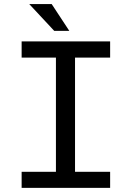

<svg xmlns="http://www.w3.org/2000/svg" viewBox="-20 -912 640 932"><path d="M85 -710.9V-632.3H251.5V-78.1H85V0H514.6V-78.1H344.2V-632.3H514.6V-710.9ZM316.4 -762.2 231 -892.1H122.1L243.2 -762.2Z"/></svg>

Font: RobotoMono Nerd Font
Style: Regular
Weight: 400
Monospace: yes
Designer: Google
Version: Version 3.000;Nerd Fonts 3.2.1